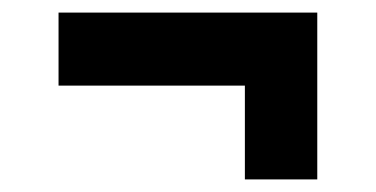

<svg xmlns="http://www.w3.org/2000/svg" viewBox="-20 -333 598 305"><path d="M369 -48V-197H73V-313H484V-48Z"/></svg>

Font: Saira SemiExpanded
Style: Bold
Weight: 700
Width: 6
Designer: Hector Gatti with collaboration of the Omnibus-Type team
Foundry: Omnibus-Type
Version: Version 1.101